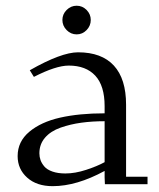

<svg xmlns="http://www.w3.org/2000/svg" viewBox="-20 -637 550 664"><path d="M41 -97.2Q41 -147.5 81.5 -181.4Q122.1 -215.3 188 -230.2Q253.9 -245.1 341.8 -245.1V-270Q341.8 -340.3 309.6 -375.2Q277.3 -410.2 217.8 -410.2Q173.3 -410.2 97.2 -371.1L83 -394Q191.9 -456.1 250 -456.1Q331.5 -456.1 373.8 -410.2Q416 -364.3 416 -274.9V-25.9H490.2V0H342.8L341.8 -23.9V-45.9Q245.1 6.8 162.1 6.8Q106.9 6.8 74 -22.7Q41 -52.2 41 -97.2ZM116.2 -106.9Q116.2 -94.7 120.1 -83.5Q124 -72.3 133.3 -61.3Q142.6 -50.3 161.4 -43.7Q180.2 -37.1 206.1 -37.1Q239.7 -37.1 277.8 -49.6Q315.9 -62 341.8 -76.2V-217.8Q298.3 -217.8 261 -212.6Q223.6 -207.5 189.5 -195.6Q155.3 -183.6 135.7 -160.9Q116.2 -138.2 116.2 -106.9ZM210.4 -533Q195.8 -547.9 195.8 -567.9Q195.8 -587.9 210.4 -602.5Q225.1 -617.2 245.1 -617.2Q265.1 -617.2 279.5 -602.5Q293.9 -587.9 293.9 -567.9Q293.9 -547.9 279.5 -533Q265.1 -518.1 245.1 -518.1Q225.1 -518.1 210.4 -533Z"/></svg>

Font: Dehuti Alt
Style: Book
Weight: 400
Version: Version 1.2